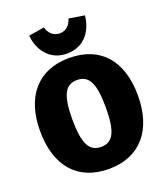

<svg xmlns="http://www.w3.org/2000/svg" viewBox="-171 -1063 1031 1198"><g transform="rotate(-20 345.0 -464.5)"><path d="M345 -746C465 -746 522 -840 530 -932L427 -949C416 -912 390 -880 345 -880C300 -880 274 -912 263 -949L160 -932C168 -840 225 -746 345 -746ZM345 -716C136 -716 20 -575 20 -349C20 -118 136 20 345 20C554 20 670 -123 670 -349C670 -580 554 -716 345 -716ZM345 -570C423 -570 456 -510 456 -349C456 -188 425 -126 345 -126C267 -126 234 -188 234 -349C234 -510 267 -570 345 -570Z"/></g></svg>

Font: Fira Sans Heavy
Style: Regular
Weight: 900
Designer: bBox Type GmbH & Carrois Corporate GbR & Edenspiekermann AG
Foundry: bBox Type GmbH & Carrois Corporate GbR & Edenspiekermann AG
Version: Version 4.300;PS 004.300;hotconv 1.0.88;makeotf.lib2.5.64775